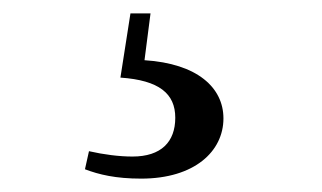

<svg xmlns="http://www.w3.org/2000/svg" viewBox="-20 -23 482 287"><path d="M160 93C218 97 242 117 242 153C242 189 221 211 178 211C158 211 135 208 113 203L107 230C128 238 153 244 191 244C271 244 314 203 314 154C314 108 275 72 196 67L205 -3H175Z"/></svg>

Font: Noto Serif HK SemiBold
Style: Regular
Weight: 600
Designer: Ryoko NISHIZUKA 西塚涼子 (kana & ideographs); Frank Grießhammer (Latin, Greek & Cyrillic); Wenlong ZHANG 张文龙 (bopomofo); San
Foundry: Adobe
Version: Version 2.001;hotconv 1.1.0;makeotfexe 2.6.0